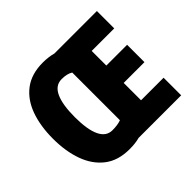

<svg xmlns="http://www.w3.org/2000/svg" viewBox="-169 -933 1150 1150"><g transform="rotate(-45 406.0 -357.5)"><path d="M323 -725Q346 -725 370 -722Q394 -719 410 -714H770V-567H579V-443H755V-296H579V-149H770V0H409Q374 10 324 10Q227 10 165 -38Q103 -86 73 -169Q43 -252 43 -359Q43 -467 73 -549.5Q103 -632 165 -678.5Q227 -725 323 -725ZM332 -575Q279 -575 253 -519.5Q227 -464 227 -358Q227 -252 253 -197.5Q279 -143 331 -143Q377 -143 405 -154V-558Q378 -575 332 -575Z"/></g></svg>

Font: Noto Sans Khmer UI Condensed Black
Style: Regular
Weight: 900
Width: 3
Designer: Danh Hong and the Monotype Design Team
Foundry: Monotype Imaging Inc.
Version: Version 2.002; ttfautohint (v1.8.4.7-5d5b)